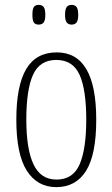

<svg xmlns="http://www.w3.org/2000/svg" viewBox="-20 -758 461 788"><path d="M211 10Q133 10 90 -57.5Q47 -125 47 -267Q47 -406 87.5 -474.5Q128 -543 213 -543Q375 -543 375 -267Q375 -123 333 -56.5Q291 10 211 10ZM212 -21Q280 -21 307 -84Q334 -147 334 -267Q334 -390 306.5 -451Q279 -512 211 -512Q143 -512 115.5 -451Q88 -390 88 -267Q88 -146 117.5 -83.5Q147 -21 212 -21ZM274 -657Q261 -657 254 -665.5Q247 -674 247 -697Q247 -721 254 -729.5Q261 -738 274 -738Q287 -738 294 -729.5Q301 -721 301 -697Q301 -674 294 -665.5Q287 -657 274 -657ZM139 -657Q125 -657 119 -665.5Q113 -674 113 -697Q113 -721 119 -729.5Q125 -738 139 -738Q152 -738 159 -729.5Q166 -721 166 -697Q166 -674 159 -665.5Q152 -657 139 -657Z"/></svg>

Font: Noto Serif Hebrew ExtraCondensed ExtraLight
Style: Regular
Weight: 200
Width: 2
Designer: Monotype Design Team
Foundry: Monotype Imaging Inc.
Version: Version 2.004; ttfautohint (v1.8.4.7-5d5b)